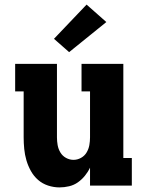

<svg xmlns="http://www.w3.org/2000/svg" viewBox="-20 -808 640 836"><path d="M239 8Q214 8 189.5 0Q165 -8 146 -24.5Q127 -41 114.5 -63.5Q102 -86 95 -110Q88 -134 85.5 -159.5Q83 -185 83 -210V-410H46V-530H228V-210Q228 -193 231 -176Q234 -159 243 -144Q252 -129 267.5 -120.5Q283 -112 300 -112Q317 -112 332.5 -120.5Q348 -129 357 -144Q366 -159 369 -176Q372 -193 372 -210V-410H335V-530H517V-120H554V0H372V-78Q363 -59 349.5 -42.5Q336 -26 319 -14Q302 -2 281 3Q260 8 239 8ZM281 -581 215 -639 357 -788 443 -712Z"/></svg>

Font: Iosevka Slab Heavy Extended
Style: Regular
Weight: 900
Width: 7
Monospace: yes
Designer: Belleve Invis
Foundry: Belleve Invis
Version: Version 11.1.0; ttfautohint (v1.8.3)